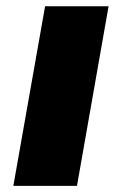

<svg xmlns="http://www.w3.org/2000/svg" viewBox="-20 -606 448 626"><path d="M23.5 0H231L334 -585.5H127Z"/></svg>

Font: Anybody ExtraExpanded
Style: Bold Italic
Weight: 700
Width: 8
Italic angle: -10°
Version: Version 1.113;gftools[0.9.25]